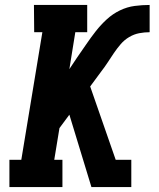

<svg xmlns="http://www.w3.org/2000/svg" viewBox="-20 -755 640 775"><path d="M349 0 260 -292 220 -238 199 -110H232V0H18V-110H66L151 -625H118L117 -735H332V-625H284L260 -476L292 -524Q311 -551 329 -577.5Q347 -604 367 -629.5Q387 -655 411 -677Q435 -699 464 -713Q493 -727 523.5 -731Q554 -735 584 -735V-625Q563 -625 542 -621Q521 -617 501.5 -605.5Q482 -594 467 -576.5Q452 -559 439.5 -540.5Q427 -522 415 -503.5Q403 -485 389 -467L344 -406L447 -110H510V0Z"/></svg>

Font: Iosevka Etoile Extrabold
Style: Italic
Weight: 800
Italic angle: -9°
Designer: Belleve Invis
Foundry: Belleve Invis
Version: Version 22.1.2; ttfautohint (v1.8.4)